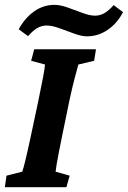

<svg xmlns="http://www.w3.org/2000/svg" viewBox="-25 -778 531 798"><path d="M-4.9 0 2 -47.9 67.4 -64.5Q72.3 -77.1 81.5 -115.7Q90.8 -154.3 103.5 -213.9L134.8 -361.3Q147.5 -421.9 154.3 -458.5Q161.1 -495.1 162.1 -509.8L104.5 -525.4L117.2 -573.2H374L366.2 -525.4L300.8 -509.8Q296.9 -496.1 286.6 -458Q276.4 -419.9 263.7 -361.3L233.4 -213.9Q225.6 -175.8 219.7 -145.5Q213.9 -115.2 210.4 -95.2Q207 -75.2 206.1 -64.5L264.6 -47.9L251 0ZM447.3 -756.8 486.3 -727.5Q461.9 -680.7 422.4 -653.8Q382.8 -627 336.9 -627Q314.5 -627 283.7 -638.2Q252.9 -649.4 222.2 -660.6Q191.4 -671.9 168.9 -671.9Q147.5 -671.9 129.4 -661.1Q111.3 -650.4 91.8 -627.9L52.7 -656.2Q78.1 -703.1 116.7 -730.5Q155.3 -757.8 201.2 -757.8Q224.6 -757.8 255.4 -747.1Q286.1 -736.3 316.9 -724.6Q347.7 -712.9 370.1 -712.9Q391.6 -712.9 410.2 -724.1Q428.7 -735.4 447.3 -756.8Z"/></svg>

Font: Crimson Pro ExtraLight
Style: Bold Italic
Weight: 700
Italic angle: -12°
Version: Version 1.002